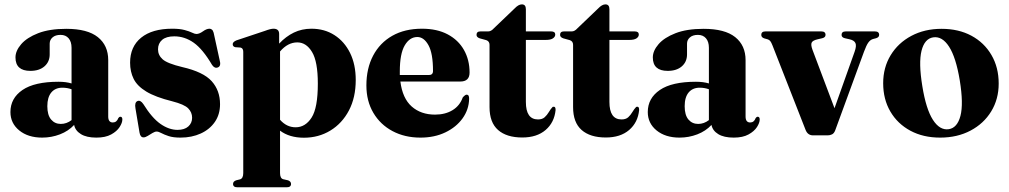

<svg xmlns="http://www.w3.org/2000/svg" viewBox="-20 -602 4497 856"><path d="M26.5 -102.5Q26.5 -164 80.2 -200.8Q134 -237.5 241 -237.5Q274 -237.5 299 -230V-389Q299 -416 286 -431.2Q273 -446.5 250 -446.5Q227 -446.5 214.2 -435.2Q201.5 -424 201.5 -407.5V-359.5Q201.5 -326.5 178.2 -306.2Q155 -286 115.5 -286Q49 -286 49 -346Q49 -375.5 74.5 -405Q100 -434.5 150.2 -454Q200.5 -473.5 275.5 -473.5Q370 -473.5 416.2 -436.5Q462.5 -399.5 462.5 -334V-82.5Q462.5 -56 483 -56Q500.5 -56 507.5 -75.5Q511.5 -81.5 516.5 -81.5Q525.5 -81.5 525.5 -69.5Q525.5 -54.5 513.2 -35.5Q501 -16.5 475.5 -2.5Q450 11.5 409.5 11.5Q366 11.5 340.8 -4Q315.5 -19.5 310.5 -45Q285 -17.5 247.2 -3Q209.5 11.5 168 11.5Q105 11.5 65.8 -20.5Q26.5 -52.5 26.5 -102.5ZM191 -128.5Q191 -89 207.8 -69.2Q224.5 -49.5 251 -49.5Q277 -49.5 299 -66.5V-204Q280 -211 258 -211Q226.5 -211 208.8 -189.8Q191 -168.5 191 -128.5Z M771.5 -23Q802.5 -23 819.5 -38.2Q836.5 -53.5 836.5 -77Q836.5 -101 819.2 -118.8Q802 -136.5 747.5 -150.5Q673 -169 632.2 -193.8Q591.5 -218.5 575.8 -250.5Q560 -282.5 560 -322.5Q560 -394 609.2 -434Q658.5 -474 748 -474Q781.5 -474 802.8 -468.2Q824 -462.5 836.2 -456.5Q848.5 -450.5 855.5 -450.5Q868.5 -450.5 884.8 -462.2Q901 -474 914 -474Q919.5 -474 924.5 -470.2Q929.5 -466.5 932.5 -456L959 -335Q967 -307.5 951.5 -301.5Q937 -295.5 925.5 -312.5Q884 -383 843.8 -411.5Q803.5 -440 757 -440Q721 -440 702.8 -424.2Q684.5 -408.5 684.5 -382Q684.5 -356 705.2 -337.5Q726 -319 792.5 -303Q886.5 -281.5 923.8 -240Q961 -198.5 961 -137.5Q961 -92 938 -58.5Q915 -25 875 -6.8Q835 11.5 784.5 11.5Q752.5 11.5 732 4.8Q711.5 -2 699 -8.8Q686.5 -15.5 678.5 -15.5Q670.5 -15.5 659.8 -9Q649 -2.5 638.5 4Q628 10.5 620 10.5Q605.5 10.5 602 -11L584 -118.5Q579 -145.5 593 -151.5Q606 -157 619 -138Q657.5 -76 695.5 -49.5Q733.5 -23 771.5 -23Z M1224.5 -450.5V-407.5Q1254.5 -439.5 1290.2 -456.8Q1326 -474 1368.5 -474Q1426.5 -474 1471 -445.5Q1515.5 -417 1540.8 -365.8Q1566 -314.5 1566 -245.5Q1566 -167.5 1535.8 -109.8Q1505.5 -52 1453 -20Q1400.5 12 1335 12Q1270.5 12 1228.5 -19.5V169.5Q1228.5 193 1242.5 197L1264.5 202Q1277.5 207 1277.5 218Q1277.5 233 1258 233H1038.5Q1019 233 1019 218Q1019 207 1032.5 202L1050.5 197.5Q1064.5 193 1064.5 169.5V-371Q1064.5 -387.5 1052 -390L1029.5 -391.5Q1017.5 -394 1017.5 -405Q1017.5 -415 1034 -422L1161.5 -464.5Q1186.5 -474 1199.5 -474Q1224.5 -474 1224.5 -450.5ZM1305.5 -413Q1263 -413 1228.5 -372.5V-68Q1258 -34.5 1298 -34.5Q1341.5 -34.5 1369.2 -77.8Q1397 -121 1397 -229Q1397 -327.5 1371.2 -370.2Q1345.5 -413 1305.5 -413Z M2073.5 -278.5Q2073.5 -238.5 2032 -238.5H1765Q1774.5 -163.5 1815.5 -127.2Q1856.5 -91 1919.5 -91Q1965 -91 1997.5 -110.8Q2030 -130.5 2043 -167.5Q2054 -180 2060.5 -180Q2072 -180 2071.5 -161.5Q2070.5 -113.5 2042.2 -74.2Q2014 -35 1965.5 -11.8Q1917 11.5 1854.5 11.5Q1784.5 11.5 1730 -17.5Q1675.5 -46.5 1644.5 -99Q1613.5 -151.5 1613.5 -221Q1613.5 -297 1643.5 -354Q1673.5 -411 1729 -442.5Q1784.5 -474 1861.5 -474Q1928.5 -474 1976 -448.8Q2023.5 -423.5 2048.5 -379.2Q2073.5 -335 2073.5 -278.5ZM1762.5 -283.5Q1762.5 -275.5 1762.5 -267.5H1892Q1910.5 -267.5 1910.5 -285.5Q1910.5 -364 1890.2 -400.5Q1870 -437 1840.5 -437Q1806.5 -437 1784.5 -399.8Q1762.5 -362.5 1762.5 -283.5Z M2148 -423 2119 -431Q2104.5 -436 2104.5 -446.5Q2104.5 -462 2122 -462H2157Q2169.5 -462 2181.5 -475.5L2274 -564Q2291.5 -582.5 2306.5 -582.5Q2324.5 -582.5 2324.5 -561V-462H2437Q2455.5 -462 2455.5 -448Q2455.5 -438 2445.2 -431Q2435 -424 2413 -424H2324.5V-147.5Q2324.5 -69.5 2378.5 -69.5Q2397.5 -69.5 2408.2 -79.2Q2419 -89 2426.8 -102.2Q2434.5 -115.5 2444 -125.5Q2457.5 -129.5 2457 -111.5Q2451.5 -56 2412.5 -22.5Q2373.5 11 2308.5 11Q2238.5 11 2200.5 -22.5Q2162.5 -56 2162.5 -124.5V-402Q2162.5 -418 2148 -423Z M2520.5 -423 2491.5 -431Q2477 -436 2477 -446.5Q2477 -462 2494.5 -462H2529.5Q2542 -462 2554 -475.5L2646.5 -564Q2664 -582.5 2679 -582.5Q2697 -582.5 2697 -561V-462H2809.5Q2828 -462 2828 -448Q2828 -438 2817.8 -431Q2807.5 -424 2785.5 -424H2697V-147.5Q2697 -69.5 2751 -69.5Q2770 -69.5 2780.8 -79.2Q2791.5 -89 2799.2 -102.2Q2807 -115.5 2816.5 -125.5Q2830 -129.5 2829.5 -111.5Q2824 -56 2785 -22.5Q2746 11 2681 11Q2611 11 2573 -22.5Q2535 -56 2535 -124.5V-402Q2535 -418 2520.5 -423Z M2868 -102.5Q2868 -164 2921.8 -200.8Q2975.5 -237.5 3082.5 -237.5Q3115.5 -237.5 3140.5 -230V-389Q3140.5 -416 3127.5 -431.2Q3114.5 -446.5 3091.5 -446.5Q3068.5 -446.5 3055.8 -435.2Q3043 -424 3043 -407.5V-359.5Q3043 -326.5 3019.8 -306.2Q2996.5 -286 2957 -286Q2890.5 -286 2890.5 -346Q2890.5 -375.5 2916 -405Q2941.5 -434.5 2991.8 -454Q3042 -473.5 3117 -473.5Q3211.5 -473.5 3257.8 -436.5Q3304 -399.5 3304 -334V-82.5Q3304 -56 3324.5 -56Q3342 -56 3349 -75.5Q3353 -81.5 3358 -81.5Q3367 -81.5 3367 -69.5Q3367 -54.5 3354.8 -35.5Q3342.5 -16.5 3317 -2.5Q3291.5 11.5 3251 11.5Q3207.5 11.5 3182.2 -4Q3157 -19.5 3152 -45Q3126.5 -17.5 3088.8 -3Q3051 11.5 3009.5 11.5Q2946.5 11.5 2907.2 -20.5Q2868 -52.5 2868 -102.5ZM3032.5 -128.5Q3032.5 -89 3049.2 -69.2Q3066 -49.5 3092.5 -49.5Q3118.5 -49.5 3140.5 -66.5V-204Q3121.5 -211 3099.5 -211Q3068 -211 3050.2 -189.8Q3032.5 -168.5 3032.5 -128.5Z M3670 1.5H3605Q3581 1.5 3571.5 -23L3424 -399.5Q3418.5 -413.5 3414 -419Q3409.5 -424.5 3403 -426.5L3387 -431Q3374 -435.5 3374 -446.5Q3374 -462 3393 -462H3641.5Q3660.5 -462 3660.5 -446.5Q3660.5 -435 3645.5 -431.5L3626 -427Q3603.5 -422 3598.8 -412.2Q3594 -402.5 3602.5 -379.5L3700.5 -119.5L3790 -371Q3799.5 -397.5 3793.8 -410Q3788 -422.5 3767 -427L3747 -431.5Q3732 -435 3732 -446.5Q3732 -462 3751 -462H3880.5Q3899.5 -462 3899.5 -446.5Q3899.5 -435.5 3885.5 -431.5L3872 -428Q3860 -424.5 3851.2 -412.2Q3842.5 -400 3832 -371.5L3703.5 -20.5Q3698.5 -7.5 3689.5 -3Q3680.5 1.5 3670 1.5Z M4178 -473.5Q4253.5 -473.5 4310.8 -442.8Q4368 -412 4400.2 -356.8Q4432.5 -301.5 4432.5 -229.5Q4432.5 -160 4399.2 -105.5Q4366 -51 4307 -19.8Q4248 11.5 4171.5 11.5Q4096 11.5 4038.8 -19.2Q3981.5 -50 3949.5 -104.8Q3917.5 -159.5 3917.5 -231Q3917.5 -301 3950.8 -355.8Q3984 -410.5 4043 -442Q4102 -473.5 4178 -473.5ZM4210 -26Q4248 -32 4262 -85.5Q4276 -139 4259 -243.5Q4242 -346.5 4211.2 -394Q4180.5 -441.5 4140.5 -435.5Q4102 -429.5 4088.5 -375.8Q4075 -322 4092 -218Q4108.5 -115.5 4139.2 -67.8Q4170 -20 4210 -26Z"/></svg>

Font: Fraunces 72pt
Style: Bold
Weight: 700
Version: Version 1.000;[b76b70a41]